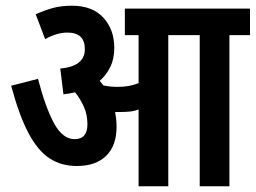

<svg xmlns="http://www.w3.org/2000/svg" viewBox="-20 -652 895 672"><path d="M388 -209Q388 -142 351.5 -106.5Q315 -71 249 -71Q194 -71 153 -98Q112 -125 79.5 -186.5Q47 -248 19 -352L113 -376Q140 -273 170 -219Q200 -165 241 -165Q286 -165 286 -217Q286 -251 273.5 -278.5Q261 -306 243 -329Q223 -324 202 -322L191 -412Q277 -420 277 -480Q277 -538 216 -538Q179 -538 138 -515L105 -602Q136 -616 165 -624Q194 -632 232 -632Q303 -632 341.5 -590.5Q380 -549 380 -484Q380 -446 366 -417.5Q352 -389 329 -369Q335 -362 342 -353Q365 -348 391 -348Q413 -348 430 -351Q447 -354 465 -361V-529H417V-622H855V-529H783V0H679V-529H569V0H465V-269Q450 -263 434 -261.5Q418 -260 402 -260Q393 -260 383 -260Q385 -249 386.5 -236Q388 -223 388 -209Z"/></svg>

Font: Noto Sans Devanagari UI ExtraCondensed SemiBold
Style: Regular
Weight: 600
Width: 2
Designer: Jelle Bosma - Monotype Design Team
Foundry: Monotype Imaging Inc.
Version: Version 2.004; ttfautohint (v1.8.4.7-5d5b)